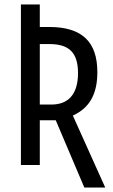

<svg xmlns="http://www.w3.org/2000/svg" viewBox="-20 -734 501 854"><path d="M355 100H448L304 -220C381 -255 413 -319 413 -413C413 -547 346 -614 199 -614H157V-714H73V0H157V-199H228ZM157 -269V-538H200C287 -538 327 -500 327 -409C327 -316 285 -269 209 -269Z"/></svg>

Font: Noto Sans UI Condensed
Style: Regular
Weight: 400
Width: 3
Designer: Monotype Design Team
Foundry: Monotype Imaging Inc.
Version: Version 1.901